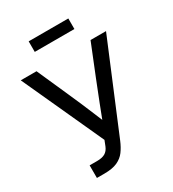

<svg xmlns="http://www.w3.org/2000/svg" viewBox="-213 -1021 1028 1139"><g transform="rotate(-30 301.0 -452.0)"><path d="M110.4 0V-86.4H161.1Q196.3 -86.4 216.6 -98.1Q236.8 -109.9 247.6 -136.2L262.2 -173.3L8.8 -727.5H116.7L211.4 -514.2Q232.9 -466.3 252 -421.6Q271 -377 289.1 -333.5Q307.1 -290 325.7 -245.1H295.9Q321.3 -312 346.7 -377Q372.1 -441.9 400.9 -514.2L486.8 -727.5H592.8L340.3 -122.1Q325.2 -85.9 304.9 -58.3Q284.7 -30.8 251 -15.4Q217.3 0 161.6 0ZM436.5 -904.3V-832H165V-904.3Z"/></g></svg>

Font: Inter Cardless Display
Style: Regular
Weight: 400
Designer: Rasmus Andersson
Foundry: rsms
Version: Version 4.001;git-9221beed3